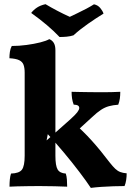

<svg xmlns="http://www.w3.org/2000/svg" viewBox="-20 -908 655 937"><path d="M26.4 3Q26.4 -16 28 -32.3Q29.6 -48.6 33.8 -61Q73.8 -62.2 87.1 -80.1Q100.4 -98 100.4 -148V-553.4Q100.4 -576.4 95 -591.5Q89.6 -606.6 73.6 -614.3Q57.6 -622 26 -623.8Q26 -639.6 28.3 -655.2Q30.6 -670.8 37.4 -683.6Q72.8 -683.6 109.9 -688.6Q147 -693.6 176.6 -701.1Q206.2 -708.6 220.6 -717Q234.4 -711.6 242.4 -698.7Q250.4 -685.8 250.4 -662.6V-148Q250.4 -99.2 261.2 -81Q272 -62.8 301 -61Q305.2 -48.6 306.5 -31.7Q307.8 -14.8 307.8 3Q286 2 248 1Q210 0 170.2 0Q144 0 115.7 0.5Q87.4 1 63.7 1.5Q40 2 26.4 3ZM423.2 9Q402.6 -22.4 367.4 -68.8Q332.2 -115.2 291.3 -164Q250.4 -212.8 213.2 -253.2L207.4 -222.8L319.6 -322.4Q347 -346.8 356.9 -359.8Q366.8 -372.8 366.8 -380.8Q366.8 -388.8 360.6 -392.8Q354.4 -396.8 339.6 -397.4Q333.6 -413.4 331.5 -428.5Q329.4 -443.6 329.4 -460Q345 -459.6 369.1 -459.1Q393.2 -458.6 420.6 -458.3Q448 -458 473 -458Q496.6 -458 520.7 -458.3Q544.8 -458.6 567 -460Q567 -442.8 564.9 -427.4Q562.8 -412 557 -397Q531.6 -395.2 511.8 -389.8Q492 -384.4 473 -372Q454 -359.6 429.6 -336.6L347.2 -261.2L335.6 -311.8Q385 -269.2 427.5 -222Q470 -174.8 515.8 -114.4Q531 -95.2 542.5 -84.3Q554 -73.4 567 -68.5Q580 -63.6 598.2 -62.2Q598.2 -45.8 595.7 -29.3Q593.2 -12.8 587.8 0Q563.2 0 533.2 1Q503.2 2 474.2 4Q445.2 6 423.2 9ZM270.6 -727.4Q244.2 -755.4 209.4 -785Q174.6 -814.6 132.2 -844.8Q143.8 -860 160.6 -871.1Q177.4 -882.2 202.2 -887.6Q227.8 -872.2 259.6 -855.5Q291.4 -838.8 320.6 -825.8Q335.8 -833.4 357.9 -843.7Q380 -854 401.8 -865.7Q423.6 -877.4 438.6 -887Q457.4 -883.2 469.3 -868.9Q481.2 -854.6 485.2 -841.6Q448.2 -819 408.4 -791.1Q368.6 -763.2 338.6 -735.6Q322.8 -730.6 305.5 -729Q288.2 -727.4 270.6 -727.4Z"/></svg>

Font: Vollkorn
Style: Regular
Weight: 400
Designer: Friedrich Althausen
Foundry: Friedrich Althausen
Version: Version 4.104